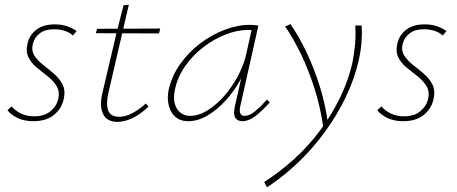

<svg xmlns="http://www.w3.org/2000/svg" viewBox="-20 -518 1968 827"><path d="M124 4Q84 4 55.5 -10Q27 -24 12 -43L30 -60Q44 -42 69.5 -29.5Q95 -17 128 -17Q171 -17 197.5 -39Q224 -61 231 -92Q238 -124 224 -147Q210 -170 186 -189Q162 -208 138.5 -227Q115 -246 102.5 -271.5Q90 -297 99 -332Q107 -367 136.5 -390Q166 -413 216 -413Q247 -413 270.5 -404.5Q294 -396 310 -384L294 -365Q282 -377 260.5 -384.5Q239 -392 213 -392Q174 -392 151.5 -374.5Q129 -357 122 -331Q114 -301 128 -279Q142 -257 166 -238.5Q190 -220 213.5 -199.5Q237 -179 250 -153Q263 -127 254 -89Q244 -48 211 -22Q178 4 124 4Z M486 7Q442 7 425 -25Q408 -57 420 -113L484 -385L512 -495L535 -498L446 -114Q436 -67 446.5 -41Q457 -15 494 -15Q520 -15 549 -30Q578 -45 608 -72L620 -59Q583 -24 549 -8.5Q515 7 486 7ZM393 -375 398 -394 670 -395 665 -374Z M791 4Q741 4 718.5 -35.5Q696 -75 706 -129Q719 -189 755 -240.5Q791 -292 841 -330Q891 -368 947 -389.5Q1003 -411 1056 -411Q1067 -411 1076 -410Q1085 -409 1093 -408L1015 -61Q1006 -19 1034 -19Q1055 -19 1078.5 -38.5Q1102 -58 1130 -89L1142 -77Q1109 -40 1080 -18Q1051 4 1025 4Q1010 4 1000.5 -3Q991 -10 989 -23.5Q987 -37 991 -57L1033 -243L1056 -277Q1045 -229 1018.5 -179.5Q992 -130 955 -88.5Q918 -47 875.5 -21.5Q833 4 791 4ZM799 -19Q836 -19 874.5 -43Q913 -67 946.5 -105.5Q980 -144 1004.5 -190Q1029 -236 1039 -278L1066 -399L1079 -386Q1074 -388 1065 -388.5Q1056 -389 1048 -389Q1002 -389 952 -369.5Q902 -350 856 -315Q810 -280 777 -232.5Q744 -185 733 -129Q723 -80 742.5 -49.5Q762 -19 799 -19Z M1130 289 1118 266Q1185 223 1247 167Q1309 111 1359 43.5Q1409 -24 1445 -98Q1481 -172 1498 -248Q1506 -288 1509.5 -328Q1513 -368 1510 -408H1538Q1540 -371 1537 -334Q1534 -297 1525 -258Q1507 -178 1469.5 -100Q1432 -22 1379.5 50Q1327 122 1263.5 182.5Q1200 243 1130 289ZM1373 34Q1361 -53 1335.5 -134Q1310 -215 1276.5 -284.5Q1243 -354 1208 -404L1231 -414Q1267 -363 1300 -293.5Q1333 -224 1358 -144Q1383 -64 1393 18Z M1717 4Q1677 4 1648.5 -10Q1620 -24 1605 -43L1623 -60Q1637 -42 1662.5 -29.5Q1688 -17 1721 -17Q1764 -17 1790.5 -39Q1817 -61 1824 -92Q1831 -124 1817 -147Q1803 -170 1779 -189Q1755 -208 1731.5 -227Q1708 -246 1695.5 -271.5Q1683 -297 1692 -332Q1700 -367 1729.5 -390Q1759 -413 1809 -413Q1840 -413 1863.5 -404.5Q1887 -396 1903 -384L1887 -365Q1875 -377 1853.5 -384.5Q1832 -392 1806 -392Q1767 -392 1744.5 -374.5Q1722 -357 1715 -331Q1707 -301 1721 -279Q1735 -257 1759 -238.5Q1783 -220 1806.5 -199.5Q1830 -179 1843 -153Q1856 -127 1847 -89Q1837 -48 1804 -22Q1771 4 1717 4Z"/></svg>

Font: Ysabeau Office Thin
Style: Italic
Weight: 250
Italic angle: -12°
Designer: Christian Thalmann (Catharsis Fonts)
Version: Version 2.001;gftools[0.9.30]; featfreeze: tnum,lnum,ss02